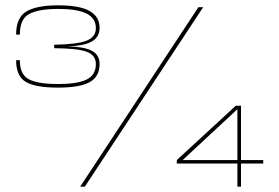

<svg xmlns="http://www.w3.org/2000/svg" viewBox="-20 -701 1046 721"><path d="M197.5 -372Q113 -372 76.8 -393.5Q40.5 -415 40.5 -475H54.5Q54.5 -421 88.5 -403.2Q122.5 -385.5 197.5 -385.5Q272.5 -385.5 306.2 -402.8Q340 -420 340 -460.5Q340 -494 305 -506.8Q270 -519.5 183.5 -520V-533Q271 -534.5 305.5 -548.5Q340 -562.5 340 -595Q340 -632.5 305.2 -650Q270.5 -667.5 197.5 -667.5Q126.5 -667.5 90.5 -649Q54.5 -630.5 54.5 -571H40.5Q40.5 -635 79.2 -658Q118 -681 197.5 -681Q279.5 -681 316.8 -659.5Q354 -638 354 -597Q354 -561 323.5 -544.5Q293 -528 232 -527Q294 -526 324 -510.8Q354 -495.5 354 -460Q354 -414 317.5 -393Q281 -372 197.5 -372ZM281 0 725 -674H743L298.5 0ZM871.5 0V-87H644V-100L865.5 -304H885V-100H968.5V-87H885V0ZM666 -100H871.5V-291Z"/></svg>

Font: Anybody ExtraExpanded Thin
Style: Regular
Weight: 100
Width: 8
Designer: Tyler Finck
Foundry: Etcetera Type Company
Version: Version 1.010; ttfautohint (v1.8.3) -l 8 -r 50 -G 200 -x 14 